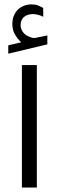

<svg xmlns="http://www.w3.org/2000/svg" viewBox="-20 -854 267 873"><path d="M76.2 -661.6Q59.6 -677.7 47.9 -697.5Q36.1 -717.3 36.1 -745.6Q36.1 -763.7 41.3 -778.1Q46.4 -792.5 55.2 -803.7Q67.4 -818.4 85.2 -826.2Q103 -834 121.6 -834Q140.1 -834 151.9 -829.6Q163.6 -825.2 176.3 -817.9L176.8 -777.8Q151.9 -790 128.4 -790Q119.1 -790 107.9 -786.9Q96.7 -783.7 87.9 -775.9Q81.5 -770 77.6 -761Q73.7 -752 73.7 -739.3Q73.7 -721.7 85.7 -706.3Q97.7 -690.9 122.6 -683.6Q124.5 -683.1 127.4 -682.1Q130.4 -681.2 134.3 -681.2Q137.7 -681.2 140.1 -681.6L195.3 -692.9V-652.3L17.6 -609.9V-647.9ZM79.6 -558.2H147.5V-1.4H79.6Z"/></svg>

Font: Vazir Light FD
Style: Light-FD
Weight: 300
Designer: Saber Rastikerdar
Foundry: Saber Rastikerdar
Version: Version 30.1.0